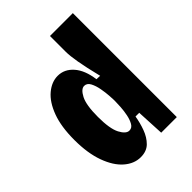

<svg xmlns="http://www.w3.org/2000/svg" viewBox="-208 -800 914 914"><g transform="rotate(-45 249.0 -343.0)"><path d="M194 14Q150 14 112 -19Q74 -52 51 -115.5Q28 -179 28 -268Q28 -357 50.5 -417.5Q73 -478 110 -509Q147 -540 188 -540Q233 -540 265.5 -503Q298 -466 307 -398L331 -397Q312 -474 304 -520.5Q296 -567 296 -593V-700H450V0H345L338 -141H313Q307 -104 294 -68.5Q281 -33 257.5 -9.5Q234 14 194 14ZM245 -114Q263 -114 273 -131.5Q283 -149 288 -173.5Q293 -198 294.5 -222Q296 -246 296 -259V-272Q296 -277 294.5 -299.5Q293 -322 288 -349.5Q283 -377 272.5 -397Q262 -417 243 -417Q222 -417 203.5 -381.5Q185 -346 185 -266Q185 -186 204 -150Q223 -114 245 -114Z"/></g></svg>

Font: Bricolage Grotesque 12pt Condensed ExtraBold
Style: Regular
Weight: 800
Width: 3
Designer: Mathieu Triay
Foundry: Atelier Triay
Version: Version 1.001; ttfautohint (v1.8.4.7-5d5b);gftools[0.9.33.de